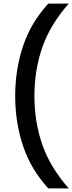

<svg xmlns="http://www.w3.org/2000/svg" viewBox="-20 -828 402 1068"><path d="M248.5 220Q151 113 107.8 -17.5Q64.5 -148 64.5 -294Q64.5 -440 107.8 -570.5Q151 -701 248.5 -808H362.5Q259.5 -691.5 215.5 -565Q171.5 -438.5 171.5 -294Q171.5 -149.5 215.5 -23Q259.5 103.5 362.5 220Z"/></svg>

Font: Encode Sans Semi Expanded Medium
Style: Regular
Weight: 500
Width: 6
Designer: Multiple Designers
Foundry: Impallari Type
Version: Version 3.000; ttfautohint (v1.8.3) -l 8 -r 50 -G 200 -x 14 